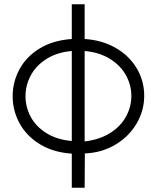

<svg xmlns="http://www.w3.org/2000/svg" viewBox="-20 -697 731 896"><path d="M39 -248Q39 -314 70.5 -373Q102 -432 164.5 -470.5Q227 -509 315 -515V-677H375V-515Q455 -510 518 -474.5Q581 -439 617 -380Q653 -321 653 -249Q653 -181 617.5 -120.5Q582 -60 518.5 -22Q455 16 376 19L375 179H315V20Q227 14 164.5 -25Q102 -64 70.5 -123Q39 -182 39 -248ZM99 -248Q99 -197 123.5 -151.5Q148 -106 197 -75.5Q246 -45 315 -39V-459Q246 -453 197 -422Q148 -391 123.5 -345Q99 -299 99 -248ZM593 -249Q593 -300 568 -345.5Q543 -391 493.5 -422Q444 -453 375 -459V-37Q444 -45 493.5 -76Q543 -107 568 -153Q593 -199 593 -249Z"/></svg>

Font: Bellota Text
Style: Regular
Weight: 400
Designer: Kemie Guaida
Foundry: Kemie Guaida
Version: Version 4.001